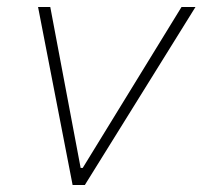

<svg xmlns="http://www.w3.org/2000/svg" viewBox="-20 -530 580 550"><path d="M188 0 89 -510H124L211 -49H217L500 -510H540L223 0Z"/></svg>

Font: Saira Thin
Style: Italic
Weight: 100
Italic angle: -12°
Designer: Hector Gatti with collaboration of the Omnibus-Type team
Foundry: Omnibus-Type
Version: Version 1.101